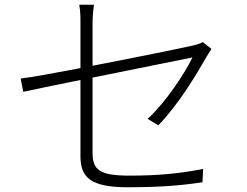

<svg xmlns="http://www.w3.org/2000/svg" viewBox="-20 -783 1040 809"><path d="M647 -255C733 -344 804 -463 851 -545C857 -555 865 -568 871 -577L834 -606C826 -600 810 -595 792 -591C753 -582 553 -541 370 -506V-684C370 -711 372 -734 376 -763H314C319 -734 319 -712 319 -684V-496C209 -475 111 -457 67 -452L78 -396C117 -405 211 -424 319 -446V-126C319 -40 355 6 517 6C652 6 740 -1 833 -15L836 -71C736 -52 648 -43 526 -43C401 -43 370 -66 370 -139V-456C566 -496 784 -539 791 -541C760 -477 682 -356 602 -282Z"/></svg>

Font: Source Han Sans SC Light
Style: Regular
Weight: 300
Designer: Ryoko NISHIZUKA (kana & ideographs); Paul D. Hunt (Latin, Greek & Cyrillic); Wenlong ZHANG (bopomofo); Sandoll Communica
Foundry: Adobe Systems Incorporated
Version: Version 1.004;PS 1.004;hotconv 1.0.82;makeotf.lib2.5.63406